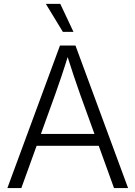

<svg xmlns="http://www.w3.org/2000/svg" viewBox="-20 -960 691 980"><path d="M17.6 0 286.1 -727.5H365.2L633.8 0H562L389.2 -478Q374.5 -519 357.2 -570.6Q339.8 -622.1 316.4 -696.3H334Q311 -621.6 293.5 -569.8Q275.9 -518.1 261.7 -478L88.9 0ZM144 -215.8V-276.4H506.8V-215.8ZM300.8 -797.4 213.9 -940.4H287.6L355 -797.4Z"/></svg>

Font: Inter 24pt Light
Style: Regular
Weight: 300
Designer: Rasmus Andersson
Foundry: rsms
Version: Version 4.001;git-66647c0bb